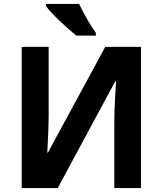

<svg xmlns="http://www.w3.org/2000/svg" viewBox="-20 -951 823 971"><path d="M89.8 -713.9H226.1V-376Q226.1 -363.8 225.8 -348.6Q225.6 -333.5 225.1 -317.1Q224.6 -300.8 224.1 -284.4Q223.6 -268.1 222.7 -252.4Q220.7 -216.3 219.2 -179.2H222.2L512.2 -713.9H692.9V0H558.1V-335.9Q558.1 -363.8 559.3 -398.7Q560.5 -433.6 562.5 -465.3Q564.5 -502.4 566.9 -540H563L272 0H89.8ZM365.7 -771Q349.1 -784.7 325.9 -804.9Q302.7 -825.2 280.3 -846.7Q257.8 -868.2 239.3 -887.9Q220.7 -907.7 212.9 -920.9V-931.2H379.9Q387.7 -914.6 398.2 -894.8Q408.7 -875 419.9 -855.2Q431.2 -835.4 442.9 -816.9Q454.6 -798.3 464.8 -784.2V-771Z"/></svg>

Font: Droid Sans
Style: Bold
Weight: 700
Foundry: Ascender Corporation
Version: Version 1.00 build 112